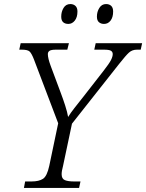

<svg xmlns="http://www.w3.org/2000/svg" viewBox="-20 -927 721 947"><path d="M98 0 104 -32H136Q172 -32 192 -45Q212 -58 223 -109L267 -319L147 -635Q136 -663 126.5 -672.5Q117 -682 88 -682H75L82 -714H320L312 -682H256Q233 -682 224.5 -676.5Q216 -671 216 -660Q216 -640 230 -602L280 -468Q291 -439 301.5 -406.5Q312 -374 316 -350Q328 -370 347 -394Q366 -418 392 -451L491 -578Q519 -614 527.5 -631Q536 -648 536 -660Q536 -671 527.5 -676.5Q519 -682 493 -682H445L452 -714H681L674 -682H655Q632 -682 616 -667.5Q600 -653 567 -611L335 -317L291 -109Q284 -83 284 -68Q284 -45 300 -38.5Q316 -32 345 -32H377L370 0ZM493 -809Q478 -809 468 -817.5Q458 -826 458 -845Q458 -869 470 -888Q482 -907 503 -907Q519 -907 528.5 -898Q538 -889 538 -870Q538 -842 525.5 -825.5Q513 -809 493 -809ZM317 -809Q301 -809 291.5 -817.5Q282 -826 282 -845Q282 -869 293.5 -888Q305 -907 327 -907Q342 -907 352 -898Q362 -889 362 -870Q362 -842 349 -825.5Q336 -809 317 -809Z"/></svg>

Font: Noto Serif Light
Style: Italic
Weight: 300
Italic angle: -12°
Designer: Monotype Design Team
Foundry: Monotype Imaging Inc.
Version: Version 2.013